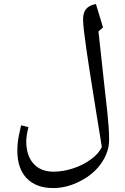

<svg xmlns="http://www.w3.org/2000/svg" viewBox="-20 -826 635 973"><path d="M249 127Q164 127 116 78Q68 29 68 -61Q68 -81 69.5 -98Q71 -115 75 -136.5Q79 -158 87 -191L124 -182Q113 -136 113 -111Q113 -38 149.5 3Q186 44 251 44Q299 44 350 27.5Q401 11 440 -18Q460 -32 474 -48Q488 -64 496 -81L470 -242Q462 -293 452.5 -351.5Q443 -410 434 -468Q425 -526 417.5 -578Q410 -630 405.5 -669Q401 -708 401 -728Q401 -762 416.5 -780.5Q432 -799 466 -806Q473 -784 483 -750Q493 -716 502 -687L479 -667L513 -355Q519 -305 523.5 -262Q528 -219 530.5 -183.5Q533 -148 533 -118Q533 -57 494.5 -0.5Q456 56 388 91Q354 109 319.5 118Q285 127 249 127Z"/></svg>

Font: Noto Naskh Arabic UI
Style: Regular
Weight: 400
Designer: Monotype Design Team, David Williams, Mohamad Dakak and Nizar Qandah
Foundry: Monotype Imaging Inc.
Version: Version 2.014